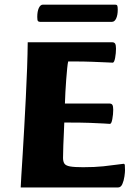

<svg xmlns="http://www.w3.org/2000/svg" viewBox="-20 -825 593 845"><path d="M71.1 0Q71.6 -13 73.8 -50.6Q76.1 -88.2 79.6 -142.8Q83.1 -197.4 86.6 -262.5Q90.1 -327.5 93.6 -394.8Q97.1 -462 99.3 -525.4Q101.5 -588.8 102 -639H473.5Q483 -639 486.8 -632.7Q490.5 -626.5 490.5 -610.6Q490.5 -591.3 486.7 -570.3Q482.8 -549.2 476 -549.2Q472.7 -549.2 447.6 -550.5Q422.5 -551.7 385.4 -553.1Q348.4 -554.5 307.6 -554.5H280.1Q277.9 -546 275.7 -524.3Q273.6 -502.6 271.4 -474.8Q269.1 -447.1 267.8 -419.4Q266.4 -391.7 265.7 -369.4H461.2Q470.8 -369.4 474.6 -363.5Q478.3 -357.6 478.3 -341.8Q478.3 -322.4 474.4 -301.1Q470.6 -279.8 463.8 -279.8Q460.3 -279.8 436.4 -281.5Q412.5 -283.1 374.7 -284.3Q336.9 -285.6 289.3 -285.6H262.9Q262.4 -270.8 261.2 -243.2Q259.9 -215.7 258.7 -185.5Q257.4 -155.3 257.4 -130.3Q257.4 -114.4 263.4 -105.1Q269.4 -95.9 288.5 -92.5Q307.7 -89.1 345.7 -89.1Q396.6 -89.1 434.7 -93.1Q472.7 -97.1 496 -100.6Q519.2 -104.1 523.7 -104.1Q528.5 -104.1 529.4 -98.2Q530.2 -92.3 530.2 -75.7Q530.2 -66.7 527.6 -48.3Q525 -29.9 518.5 -14.9Q511.9 0 499.6 0ZM155.7 -728.9Q149.5 -728.9 146.7 -732.7Q144 -736.4 144 -750.7Q144 -774.6 150.8 -789.6Q157.7 -804.6 169.2 -804.6H486.4Q493.4 -804.6 495.8 -800.8Q498.2 -797 498.2 -782.7Q498.2 -758.7 491.3 -743.8Q484.4 -728.9 472.9 -728.9Z"/></svg>

Font: Briem Hand Thin
Style: Regular
Weight: 100
Designer: Gunnlaugur SE Briem, Eben Sorkin
Foundry: Sorkin Type Co.
Version: Version 1.003